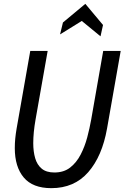

<svg xmlns="http://www.w3.org/2000/svg" viewBox="-20 -965 648 999"><path d="M247 14Q150.5 14 103.8 -41.2Q57 -96.5 57 -194.5Q57 -220.5 59.5 -245.5Q62 -270.5 66.5 -296.5L137.5 -700H228L165 -343Q153 -275 153 -220Q153 -176.5 163 -142Q173 -107.5 197 -87.5Q221 -67.5 263 -67.5Q312 -67.5 345 -93.2Q378 -119 399.5 -160.5Q421 -202 433.8 -250Q446.5 -298 454.5 -343L517 -700H608L537 -296.5Q511.5 -152 439 -69Q366.5 14 247 14ZM292.5 -786 307.5 -848 424 -945 516 -835 503 -776 405.5 -856Z"/></svg>

Font: Cabin Condensed
Style: Italic
Weight: 400
Width: 3
Italic angle: -10°
Designer: Pablo Impallari
Foundry: Pablo Impallari. http://www.impallari.com Igino Marini. http://www.ikern.com
Version: Version 3.001; ttfautohint (v1.8.3)